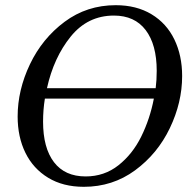

<svg xmlns="http://www.w3.org/2000/svg" viewBox="-20 -700 752 740"><path d="M682 -407Q682 -305 634.5 -206Q587 -107 500.5 -43.5Q414 20 303 20Q223 20 165.5 -15Q108 -50 78 -111Q48 -172 48 -251Q48 -353 95.5 -452.5Q143 -552 229 -616Q315 -680 426 -680Q506 -680 564 -645Q622 -610 652 -548Q682 -486 682 -407ZM161 -360H580Q584 -391 584 -427Q584 -528 541.5 -584Q499 -640 419 -640Q318 -640 252.5 -559Q187 -478 161 -360ZM573 -320H153Q146 -277 146 -231Q146 -130 188 -75Q230 -20 310 -20Q382 -20 436.5 -63Q491 -106 524.5 -174Q558 -242 573 -320Z"/></svg>

Font: Philosopher
Style: Italic
Weight: 400
Italic angle: -10°
Designer: Jovanny Lemonad
Foundry: Jovanny Lemonad
Version: Version 2.000